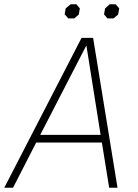

<svg xmlns="http://www.w3.org/2000/svg" viewBox="-34 -877 643 897"><path d="M347 -700H401L515 0H476L442 -211H135L27 0H-14ZM436 -247 370 -662H368L154 -247ZM268 -810 273 -838 296 -857H323L339 -838L334 -809L313 -791H285ZM452 -810 457 -838 479 -857H506L523 -838L518 -809L496 -791H468Z"/></svg>

Font: Chakra Petch ExtraLight
Style: Italic
Weight: 275
Italic angle: -10°
Designer: Katatrad Aksorn Co.,Ltd.
Foundry: Cadson Demak Co.,Ltd.
Version: Version 1.000; ttfautohint (v1.6)